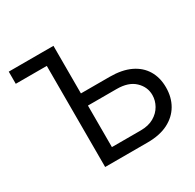

<svg xmlns="http://www.w3.org/2000/svg" viewBox="-158 -898 1082 1068"><g transform="rotate(-30 383.0 -364.0)"><path d="M24.4 -649.4V-727.5H239.3V-649.4ZM289.1 -421.9H496.1Q574.7 -421.9 628.4 -396.5Q682.1 -371.1 710.2 -324.5Q738.3 -277.8 738.3 -214.8Q738.3 -151.4 710.2 -103Q682.1 -54.7 628.4 -27.3Q574.7 0 496.1 0H223.6V-727.5H311.5V-77.1H496.1Q546.4 -77.1 580.8 -96.9Q615.2 -116.7 633.3 -148.7Q651.4 -180.7 651.4 -215.8Q651.4 -268.1 611.3 -305.9Q571.3 -343.8 496.1 -343.8H289.1Z"/></g></svg>

Font: Inter Tight
Style: Regular
Weight: 400
Designer: Rasmus Andersson
Foundry: rsms
Version: Version 3.002